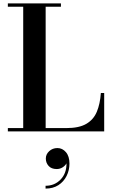

<svg xmlns="http://www.w3.org/2000/svg" viewBox="-20 -770 660 1125"><path d="M26 0V-19.5H116V-730.5H26V-750H337V-730.5H247.5V-19.5H368.5Q443.5 -19.5 486 -44.5Q528.5 -69.5 547.5 -115.5Q566.5 -161.5 571 -225H590.5V0ZM247 335V318.5Q300 318.5 335.2 281.8Q370.5 245 369.5 187Q362.5 200.5 347 210.5Q331.5 220.5 312.5 220.5Q281 220.5 264.8 202.2Q248.5 184 248.5 159Q248.5 134 268.2 115.8Q288 97.5 316.5 97.5Q345.5 97.5 366.2 121.5Q387 145.5 387 188.5Q387 227.5 370.2 261Q353.5 294.5 322.2 314.8Q291 335 247 335Z"/></svg>

Font: Bodoni Moda SemiBold
Style: Regular
Weight: 600
Designer: Owen Earl
Foundry: indestructible type
Version: Version 2.005; ttfautohint (v1.8.4.7-5d5b)